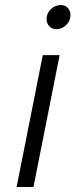

<svg xmlns="http://www.w3.org/2000/svg" viewBox="-20 -743 303 763"><path d="M217 -524 113 0H46L150 -524ZM260 -683Q260 -660 243 -643.5Q226 -627 203 -627Q187 -627 176 -638.5Q165 -650 165 -667Q165 -690 182 -706.5Q199 -723 222 -723Q239 -723 249.5 -711.5Q260 -700 260 -683Z"/></svg>

Font: Gontserrat Light
Style: Italic
Weight: 300
Italic angle: -11.3°
Designer: Julieta Ulanovsky
Foundry: Julieta Ulanovsky
Version: Version 6.001